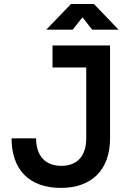

<svg xmlns="http://www.w3.org/2000/svg" viewBox="-20 -918 626 948"><path d="M280.3 9.8C433.1 9.8 523.4 -79.6 523.4 -234.9V-693.4H239.3V-585H405.8V-234.9C405.8 -147.9 361.3 -99.1 282.7 -99.1C203.6 -99.1 158.2 -148.9 158.2 -234.9H37.1C37.1 -80.1 124.5 9.8 280.3 9.8ZM208.5 -771.5H338.9L387.2 -832.5L435.1 -771.5H565.4L443.8 -898.4H330.6Z"/></svg>

Font: Cascadia Code PL SemiBold
Style: Regular
Weight: 600
Monospace: yes
Designer: Aaron Bell
Foundry: Saja Typeworks
Version: Version 2404.023